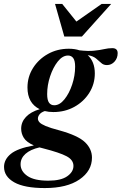

<svg xmlns="http://www.w3.org/2000/svg" viewBox="-90 -690 617 975"><path d="M137.5 265Q34 265 -17.8 235.8Q-69.5 206.5 -69.5 157.5Q-69.5 120 -35.5 91.8Q-1.5 63.5 82 48.5Q44.5 32 31 10.2Q17.5 -11.5 17.5 -36.5Q17.5 -70.5 41.8 -96.2Q66 -122 111.5 -135.5Q49.5 -166 49.5 -245.5Q49.5 -300 77.8 -344.8Q106 -389.5 153.5 -416Q201 -442.5 259.5 -442.5Q289.5 -442.5 313.5 -434.5Q357.5 -429.5 387.2 -432.5Q417 -435.5 438.5 -440.5Q460 -445.5 480 -445.5Q507.5 -445.5 507.5 -420Q507.5 -394.5 491.5 -377Q475.5 -359.5 453 -359.5Q435.5 -359.5 424 -370.2Q412.5 -381 397.5 -393.2Q382.5 -405.5 355.5 -410Q391.5 -376.5 391.5 -317.5Q391.5 -263 363.2 -218.2Q335 -173.5 287.2 -147.2Q239.5 -121 181 -121Q157.5 -121 137.5 -126Q119.5 -120 111 -109.5Q102.5 -99 102.5 -87.5Q102.5 -78 110.5 -69Q118.5 -60 142 -50Q165.5 -40 211.5 -28Q307 -1.5 342 32.5Q377 66.5 377 110.5Q377 178 313.5 221.5Q250 265 137.5 265ZM185.5 -155.5Q213 -155.5 237.2 -185.5Q261.5 -215.5 276.5 -260.8Q291.5 -306 291.5 -351.5Q291.5 -381.5 282 -394.8Q272.5 -408 255.5 -408Q227.5 -408 203.5 -377.8Q179.5 -347.5 164.5 -302.5Q149.5 -257.5 149.5 -212Q149.5 -182 158.8 -168.8Q168 -155.5 185.5 -155.5ZM14.5 144.5Q14.5 179.5 49 203.5Q83.5 227.5 155 227.5Q219.5 227.5 251.2 205.2Q283 183 283 152.5Q283 122 248.2 103.5Q213.5 85 129.5 63.5Q119.5 61.5 110.5 58.5Q64.5 69 39.5 91.2Q14.5 113.5 14.5 144.5ZM474.5 -670 326 -504.5H236.5L189.5 -670H226L298 -580.5L426 -670Z"/></svg>

Font: Newsreader Text SemiBold
Style: Italic
Weight: 600
Italic angle: -17°
Designer: Hugues Gentile
Foundry: Production Type
Version: Version 1.001